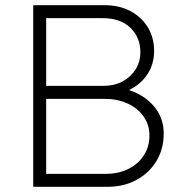

<svg xmlns="http://www.w3.org/2000/svg" viewBox="-20 -720 701 740"><path d="M108 0V-700H384Q439 -700 482 -677.5Q525 -655 549.5 -615Q574 -575 574 -524Q574 -473 548 -433.5Q522 -394 477 -373Q538 -353 574.5 -309Q611 -265 611 -206Q611 -146 583 -99.5Q555 -53 506 -26.5Q457 0 394 0ZM158 -389H378Q420 -389 452 -406Q484 -423 502.5 -452.5Q521 -482 521 -519Q521 -576 482.5 -613Q444 -650 376 -650H158ZM158 -50H388Q437 -50 475 -69Q513 -88 534.5 -121.5Q556 -155 556 -198Q556 -239 533.5 -271Q511 -303 472 -321Q433 -339 383 -339H158Z"/></svg>

Font: Lexend Deca ExtraLight
Style: Regular
Weight: 200
Designer: Bonnie Shaver-Troup, Thomas Jockin
Foundry: Lexend
Version: Version 1.008; ttfautohint (v1.8.4.7-5d5b)